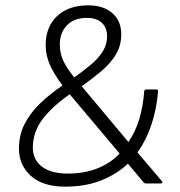

<svg xmlns="http://www.w3.org/2000/svg" viewBox="-20 -687 675 719"><path d="M225 12Q140 12 95.5 -28.5Q51 -69 51 -130Q51 -180 71 -220.5Q91 -261 127.5 -297Q164 -333 214 -367Q181 -411 166 -446Q151 -481 151 -518Q151 -586 193.5 -626.5Q236 -667 311 -667Q367 -667 400.5 -638Q434 -609 434 -559Q434 -516 414 -483Q394 -450 360.5 -421.5Q327 -393 286 -364L461 -155Q487 -193 501.5 -241Q516 -289 520 -345Q521 -352 528 -352H566Q573 -352 572 -344Q566 -276 546.5 -218.5Q527 -161 495 -116L586 -9Q589 -6 588 -3Q587 0 582 0H526Q521 0 518 -4L459 -74Q415 -33 356.5 -10.5Q298 12 225 12ZM234 -37Q294 -37 343.5 -56Q393 -75 428 -112L241 -334Q174 -287 138.5 -239.5Q103 -192 103 -134Q103 -89 137 -63Q171 -37 234 -37ZM258 -397Q292 -421 320 -444.5Q348 -468 364.5 -494Q381 -520 381 -551Q381 -583 361.5 -601.5Q342 -620 305 -620Q257 -620 230.5 -592Q204 -564 204 -521Q204 -488 216.5 -460.5Q229 -433 258 -397Z"/></svg>

Font: Sofia Sans Light
Style: Italic
Weight: 300
Italic angle: -9°
Version: Version 4.100-B